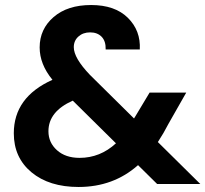

<svg xmlns="http://www.w3.org/2000/svg" viewBox="-20 -733 818 765"><path d="M537 -536H401Q402 -569 385 -586.5Q368 -604 339 -604Q311 -604 292.5 -587.5Q274 -571 274 -545Q274 -502 338 -435L514 -261Q515 -262 516.5 -265Q518 -268 519 -269L576 -364H722L652 -241Q632 -202 609 -167L778 0H606L530 -75Q432 12 293 12Q176 12 105.5 -46.5Q35 -105 35 -202Q35 -346 189 -415Q138 -477 138 -544Q138 -617 193.5 -665Q249 -713 343 -713Q438 -713 489.5 -662Q541 -611 537 -536ZM297 -104Q379 -104 442 -162L270 -332Q173 -289 173 -210Q173 -165 207 -134.5Q241 -104 297 -104Z"/></svg>

Font: SVN-Poppins SemiBold
Style: Regular
Weight: 600
Designer: Ninad Kale (Devanagari), Jonny Pinhorn (Latin)
Foundry: Indian Type Foundry
Version: Version 3.002 2017